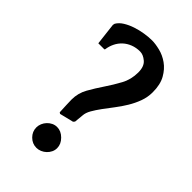

<svg xmlns="http://www.w3.org/2000/svg" viewBox="-213 -761 848 848"><g transform="rotate(45 211.0 -337.5)"><path d="M226 -192 220 -185 155 -169 149 -173Q148 -193 147 -216Q146 -239 146 -250Q146 -290 165.5 -324.5Q185 -359 208 -393Q231 -427 250.5 -463Q270 -499 270 -543Q270 -580 250 -597Q230 -614 210 -614Q186 -614 165.5 -606Q145 -598 130 -584Q115 -570 106 -551.5Q97 -533 94 -512L92 -509H54L42 -612L44 -621Q54 -638 73.5 -650Q93 -662 117 -670Q141 -678 166.5 -682Q192 -686 213 -686Q234 -686 262.5 -679Q291 -672 316.5 -654Q342 -636 359.5 -605Q377 -574 377 -526Q377 -495 366.5 -466.5Q356 -438 340 -411.5Q324 -385 305.5 -361Q287 -337 270.5 -314.5Q254 -292 242.5 -272Q231 -252 230 -234ZM123 -53Q123 -65 128 -77Q133 -89 142 -98.5Q151 -108 162.5 -113.5Q174 -119 187 -119Q212 -119 232.5 -98.5Q253 -78 253 -53Q253 -40 247.5 -28.5Q242 -17 232.5 -8Q223 1 211 6Q199 11 187 11Q161 11 142 -8Q123 -27 123 -53Z"/></g></svg>

Font: QuattrocentoBold
Style: Bold
Weight: 700
Designer: Pablo Impallari
Foundry: Pablo Impallari, Igino Marini, Branda Gallo
Version: Version 2.000